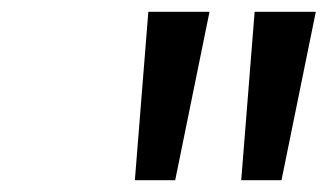

<svg xmlns="http://www.w3.org/2000/svg" viewBox="-20 -779 560 328"><path d="M279.3 -471.2 337.9 -758.8H233.4L210.4 -471.2ZM460.9 -471.2 519.5 -758.8H415L392.1 -471.2Z"/></svg>

Font: Winston
Style: Italic
Weight: 400
Italic angle: -8.13011°
Designer: Vernon Adams, Kim Jin-seong, David Berlow, Cristiano Sobral
Foundry: The Winston Project Authors
Version: Version 3.004